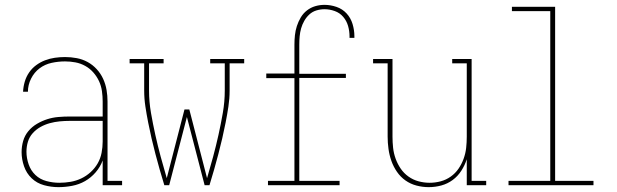

<svg xmlns="http://www.w3.org/2000/svg" viewBox="-20 -763 2540 791"><path d="M221 8Q191 8 161.5 0Q132 -8 110.5 -28.5Q89 -49 79 -78Q69 -107 69 -136Q69 -160 75.5 -182.5Q82 -205 97 -223Q112 -241 132.5 -253Q153 -265 175 -272Q197 -279 220.5 -281Q244 -283 267 -283H403V-345Q403 -366 400 -387.5Q397 -409 388 -428.5Q379 -448 364.5 -464.5Q350 -481 331 -491.5Q312 -502 291 -506Q270 -510 248 -510Q220 -510 192.5 -504Q165 -498 143 -481.5Q121 -465 108 -439Q95 -413 95 -385H75Q76 -406 82 -426.5Q88 -447 100 -464.5Q112 -482 129 -494.5Q146 -507 165.5 -514.5Q185 -522 206 -525Q227 -528 248 -528Q272 -528 296 -523.5Q320 -519 341 -507.5Q362 -496 378.5 -478Q395 -460 405 -438Q415 -416 419 -392.5Q423 -369 423 -345V-18H483V0H403V-102Q393 -75 374 -53Q355 -31 330.5 -17Q306 -3 277.5 2.5Q249 8 221 8ZM224 -10Q248 -10 271 -14Q294 -18 315 -28Q336 -38 353.5 -54Q371 -70 382.5 -90Q394 -110 398.5 -133.5Q403 -157 403 -180V-265H267Q247 -265 226 -263Q205 -261 185 -255.5Q165 -250 147 -240Q129 -230 115 -214.5Q101 -199 95 -179Q89 -159 89 -138Q89 -112 98 -86Q107 -60 126 -42Q145 -24 171.5 -17Q198 -10 224 -10Z M657 0Q647 -32 638 -64Q629 -96 620.5 -128Q612 -160 604.5 -192.5Q597 -225 590.5 -258Q584 -291 579 -324Q574 -357 574 -390V-502H514V-520H654V-502H594V-390Q594 -344 602 -298Q610 -252 620 -207Q630 -162 642 -117.5Q654 -73 667 -29L740 -312H760L833 -29Q846 -73 858 -117.5Q870 -162 880 -207Q890 -252 898 -298Q906 -344 906 -390V-502H846V-520H986V-502H926V-390Q926 -357 921 -324Q916 -291 909.5 -258Q903 -225 895.5 -192.5Q888 -160 879.5 -128Q871 -96 862 -64Q853 -32 843 0H823L750 -281L677 0Z M1084 0V-18H1193V-441H1077V-460H1193V-579Q1193 -598 1195 -617.5Q1197 -637 1203 -655.5Q1209 -674 1219 -691Q1229 -708 1244.5 -720Q1260 -732 1278.5 -737.5Q1297 -743 1317 -743Q1342 -743 1366.5 -734.5Q1391 -726 1408 -707.5Q1425 -689 1432.5 -664Q1440 -639 1440 -614V-607H1420V-613Q1420 -635 1414 -656Q1408 -677 1394 -693.5Q1380 -710 1359 -717.5Q1338 -725 1317 -725Q1300 -725 1283.5 -720Q1267 -715 1254.5 -703.5Q1242 -692 1233.5 -677Q1225 -662 1220.5 -646Q1216 -630 1214.5 -613Q1213 -596 1213 -579V-459H1405V-442H1213V-18H1379V0Z M1746 8Q1721 8 1696 1.5Q1671 -5 1650.5 -19.5Q1630 -34 1615.5 -55Q1601 -76 1592.5 -100Q1584 -124 1580.5 -149.5Q1577 -175 1577 -200V-502H1517V-520H1597V-200Q1597 -177 1599.5 -154Q1602 -131 1610 -109Q1618 -87 1631 -68Q1644 -49 1663 -35.5Q1682 -22 1704.5 -16Q1727 -10 1750 -10Q1773 -10 1795.5 -16Q1818 -22 1837 -35.5Q1856 -49 1869 -68Q1882 -87 1890 -109Q1898 -131 1900.5 -154Q1903 -177 1903 -200V-502H1843V-520H1923V-18H1983V0H1903V-107Q1895 -82 1880.5 -59.5Q1866 -37 1845 -21.5Q1824 -6 1798.5 1Q1773 8 1746 8Z M2075 0V-18H2247V-717H2089V-735H2267V-18H2425V0Z"/></svg>

Font: Iosevka Curly Slab Thin
Style: Regular
Weight: 100
Monospace: yes
Designer: Belleve Invis
Foundry: Belleve Invis
Version: Version 22.1.2; ttfautohint (v1.8.4)